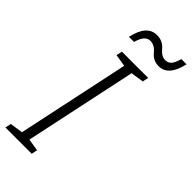

<svg xmlns="http://www.w3.org/2000/svg" viewBox="-316 -957 1008 1008"><g transform="rotate(45 188.0 -453.5)"><path d="M129 -795Q146 -860 186 -860Q217 -860 243 -828Q269 -796 310 -796Q382 -796 407 -907H368Q358 -870 345 -856.5Q332 -843 312 -843Q284 -843 258 -874.5Q232 -906 189 -906Q115 -906 91 -795ZM164 0 171 -33 103 -44 236 -670 308 -681 315 -714H120L113 -681L181 -670L48 -44L-24 -33L-31 0Z"/></g></svg>

Font: Noto Sans UI SemiCondensed Light
Style: Italic
Weight: 300
Width: 4
Designer: Monotype Design Team
Foundry: Monotype Imaging Inc.
Version: 1.001